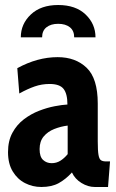

<svg xmlns="http://www.w3.org/2000/svg" viewBox="-20 -736 463 766"><path d="M145 10Q110 10 79.8 -5.5Q49.5 -21 30.8 -52Q12 -83 12 -129Q12 -174 29.5 -206.2Q47 -238.5 75.2 -260Q103.5 -281.5 135.8 -294Q168 -306.5 198.2 -312.2Q228.5 -318 249 -319Q249 -362 233.5 -381.5Q218 -401 178 -401Q146.5 -401 118 -391Q89.5 -381 57 -363L49 -464Q129.5 -508 210 -508Q281.5 -508 325.8 -465.5Q370 -423 370 -323V-172Q370 -134.5 373 -117.8Q376 -101 383.2 -96.5Q390.5 -92 403 -92H419L411 10H358Q331 10 305 -6Q279 -22 267 -48Q242.5 -21 214.5 -5.5Q186.5 10 145 10ZM186 -85Q205 -85 220.5 -94.5Q236 -104 250 -121V-235Q222 -231.5 196.2 -221.2Q170.5 -211 154.2 -191.5Q138 -172 138 -141Q138 -110.5 152 -97.8Q166 -85 186 -85ZM212 -716Q282 -716 321.5 -678.2Q361 -640.5 361 -587H276Q276 -613.5 258.8 -627.2Q241.5 -641 212 -641Q183 -641 165.5 -627.2Q148 -613.5 148 -587H63Q63 -640.5 103 -678.2Q143 -716 212 -716Z"/></svg>

Font: Cabin Condensed
Style: Bold
Weight: 700
Width: 3
Designer: Pablo Impallari
Foundry: Pablo Impallari. http://www.impallari.com Igino Marini. http://www.ikern.com
Version: Version 3.001; ttfautohint (v1.8.3)